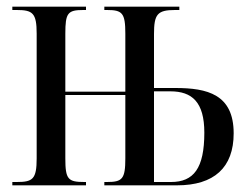

<svg xmlns="http://www.w3.org/2000/svg" viewBox="-20 -556 749 576"><path d="M17 0H238V-10H233C184 -10 176 -18 176 -81V-271H356V-81C356 -19 347 -10 301 -10H293V0H511C622 0 681 -53 681 -156C681 -273 602 -292 506 -292H442V-454C442 -513 452 -526 505 -526H518V-536H293V-526H301C347 -526 356 -517 356 -455V-281H176V-455C176 -517 183 -526 230 -526H238V-536H17V-526H30C78 -526 90 -517 90 -455V-81C90 -18 78 -10 30 -10H17ZM493 -10H442V-282H491C556 -282 593 -250 593 -158C593 -51 561 -10 493 -10Z"/></svg>

Font: Noto Serif Display ExtraCondensed
Style: Regular
Weight: 400
Width: 2
Designer: Monotype Design Team
Foundry: Monotype Imaging Inc.
Version: Version 2.009